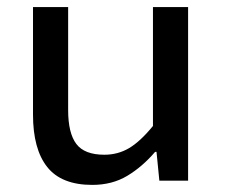

<svg xmlns="http://www.w3.org/2000/svg" viewBox="-20 -509 640 541"><path d="M240 12Q153 12 113 -38.5Q73 -89 73 -186V-489H172V-199Q172 -134 195 -103.5Q218 -73 274 -73Q312 -73 343.5 -91.5Q375 -110 411 -154V-489H510V0H429L421 -81H417Q381 -39 338.5 -13.5Q296 12 240 12Z"/></svg>

Font: Source Code Pro Medium
Style: Regular
Weight: 500
Monospace: yes
Designer: Paul D. Hunt, Teo Tuominen
Foundry: Adobe Systems Incorporated
Version: Version 2.030;PS 1.000;hotconv 16.6.51;makeotf.lib2.5.65220